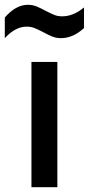

<svg xmlns="http://www.w3.org/2000/svg" viewBox="-45 -780 370 800"><path d="M194 -522V0H86V-522ZM135 -646Q110 -659 96.5 -664Q83 -669 66 -669Q19 -669 -25 -621V-707Q21 -760 71 -760Q90 -760 106.5 -753.5Q123 -747 145 -735Q170 -722 183.5 -717Q197 -712 214 -712Q261 -712 305 -749V-663Q259 -621 209 -621Q190 -621 173.5 -627.5Q157 -634 135 -646Z"/></svg>

Font: Amiko SemiBold
Style: Regular
Weight: 600
Designer: Pablo Impallari, Rodrigo Fuenzalida, Andres Torresi
Foundry: Impallari Type
Version: Version 1.001; ttfautohint (v1.3)